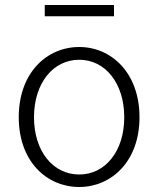

<svg xmlns="http://www.w3.org/2000/svg" viewBox="-20 -735 634 768"><path d="M297 13C425 13 538 -89 538 -266C538 -444 425 -547 297 -547C167 -547 55 -444 55 -266C55 -89 167 13 297 13ZM297 -37C192 -37 116 -130 116 -266C116 -402 192 -496 297 -496C401 -496 477 -402 477 -266C477 -130 401 -37 297 -37ZM159 -670H436V-715H159Z"/></svg>

Font: Noto Sans CJK Light
Style: Regular
Weight: 300
Designer: Ryoko NISHIZUKA (kana & ideographs); Paul D. Hunt (Latin, Greek & Cyrillic); Wenlong ZHANG (bopomofo); Sandoll Communica
Foundry: Adobe Systems Incorporated
Version: Version 1.000;PS 1;hotconv 1.0.78;makeotf.lib2.5.61930